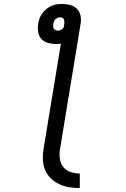

<svg xmlns="http://www.w3.org/2000/svg" viewBox="-20 -755 640 977"><path d="M386 202Q358 202 331 197.5Q304 193 280 181.5Q256 170 237.5 151.5Q219 133 209 108.5Q199 84 198 56Q197 28 202 0L290 -533Q283 -532 276.5 -531.5Q270 -531 263 -531Q243 -531 223 -537Q203 -543 190.5 -557Q178 -571 174.5 -591.5Q171 -612 174 -633Q176 -647 181 -661Q186 -675 195 -687Q204 -699 216 -709Q228 -719 242 -725Q256 -731 270 -733Q284 -735 299 -735Q319 -735 339 -729Q359 -723 372.5 -709Q386 -695 390 -674.5Q394 -654 390 -633L286 0Q281 25 284 50Q287 75 301 93.5Q315 112 338 120Q361 128 386 128ZM275 -599Q275 -599 275 -599Q275 -599 275 -599Q283 -599 291 -603.5Q299 -608 304 -615L307 -633Q308 -639 307.5 -645Q307 -651 305 -656.5Q303 -662 297.5 -664.5Q292 -667 286 -667Q280 -667 273.5 -664.5Q267 -662 262 -657Q257 -652 254.5 -645.5Q252 -639 251 -633Q250 -627 250.5 -620.5Q251 -614 254 -609Q257 -604 263 -601.5Q269 -599 275 -599Z"/></svg>

Font: Iosevka Slab Extended Oblique
Style: Regular
Weight: 400
Width: 7
Italic angle: -9°
Monospace: yes
Designer: Belleve Invis
Foundry: Belleve Invis
Version: Version 11.1.0; ttfautohint (v1.8.3)